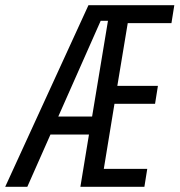

<svg xmlns="http://www.w3.org/2000/svg" viewBox="-43 -718 690 738"><path d="M299 -201H151L62 0H-23L297 -698H627L616 -629H448L408 -388H564L553 -319H397L356 -69H523L512 0H266ZM344 -638 181 -270H311L372 -638Z"/></svg>

Font: iA Writer Mono V
Style: Regular
Weight: 400
Italic angle: -9.5°
Designer: Mike Abbink, Paul van der Laan, Pieter van Rosmalen
Foundry: Bold Monday
Version: Version 2.000